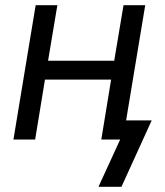

<svg xmlns="http://www.w3.org/2000/svg" viewBox="-20 -540 640 743"><path d="M450 183H361L445 0H372L410 -232H154L116 0H32L118 -520H202L166 -305H422L458 -520H542L468 -74H567Z"/></svg>

Font: Iosevka Custom Oblique
Style: Regular
Weight: 400
Italic angle: -9°
Designer: Belleve Invis
Foundry: Belleve Invis
Version: Version 27.0.1